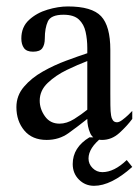

<svg xmlns="http://www.w3.org/2000/svg" viewBox="-20 -437 442 611"><path d="M400.9 -84V-58.6Q384.3 -36.1 359.9 -13.9Q335.4 8.3 304.7 8.3Q276.4 8.3 267.1 -13.2Q257.8 -34.7 257.8 -58.6Q228.5 -35.2 198.2 -13.4Q168 8.3 128.4 8.3Q82.5 8.3 57.4 -21.7Q32.2 -51.8 32.2 -96.2Q32.2 -132.8 56.2 -160.9Q80.1 -189 116.5 -209.5Q152.8 -230 191.2 -244.1Q229.5 -258.3 257.8 -267.6V-284.2Q257.8 -311.5 252.4 -335.7Q247.1 -359.9 231 -375Q214.8 -390.1 182.1 -390.1Q142.1 -390.1 132.3 -368.9Q122.6 -347.7 122.6 -314.5Q122.6 -294.9 114.7 -283.7Q106.9 -272.5 85 -272.5Q64.5 -272.5 56.2 -284.2Q47.9 -295.9 47.9 -314.5Q47.9 -351.1 72.3 -373.5Q96.7 -396 131.1 -406.2Q165.5 -416.5 195.8 -416.5Q272.5 -416.5 301.8 -385.3Q331.1 -354 331.1 -278.3V-140.6Q331.1 -123.5 331.3 -102.3Q331.5 -81.1 333.5 -69.8Q334.5 -61.5 338.9 -54.7Q343.3 -47.9 352.5 -47.9Q359.4 -47.9 369.1 -55.2Q378.9 -62.5 387.9 -71Q397 -79.6 400.9 -84ZM257.8 -87.9V-242.7Q228 -231.4 192.6 -214.4Q157.2 -197.3 131.8 -173.1Q106.4 -148.9 106.4 -116.7Q106.4 -90.3 123 -66.9Q139.6 -43.5 169.4 -43.5Q192.4 -43.5 216.1 -58.3Q239.7 -73.2 257.8 -87.9ZM264.6 0H304.7Q261.7 33.7 261.7 67.4Q261.7 85 274.7 97.9Q287.6 110.8 305.7 110.8Q343.3 110.8 383.3 72.3L400.9 94.2Q333.5 154.3 279.3 154.3Q251 154.3 231.2 134.5Q211.4 114.7 211.4 85Q211.4 32.2 264.6 0Z"/></svg>

Font: Rohingya Solluk
Style: Regular
Weight: 400
Designer: SIL International
Foundry: SIL International
Version: Version 1.001